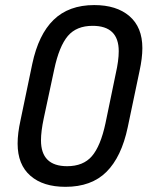

<svg xmlns="http://www.w3.org/2000/svg" viewBox="-20 -720 586 750"><path d="M99.1 -33.2Q48.8 -76.7 48.8 -159.2Q48.8 -199.2 60.1 -250L106 -470.2Q130.4 -585 189 -642.1Q248.5 -700.2 348.1 -700.2Q435.1 -700.2 485.4 -657.2Q536.1 -613.8 536.1 -532.2Q536.1 -492.7 524.9 -441.9L479 -223.1Q454.6 -106.9 395.5 -48.3Q336.9 9.8 235.8 9.8Q148.4 9.8 99.1 -33.2ZM338.9 -109.9Q373 -149.4 392.1 -238.8L432.1 -432.1Q443.8 -483.4 443.8 -520Q443.8 -619.1 341.8 -619.1Q278.8 -619.1 245.1 -579.6Q210.9 -539.1 191.9 -449.2L150.9 -257.8Q140.1 -207 140.1 -171.9Q140.1 -70.8 242.2 -70.8Q305.2 -70.8 338.9 -109.9Z"/></svg>

Font: D-DIN Exp
Style: DINExp-Italic
Weight: 400
Width: 7
Italic angle: -12°
Designer: Charles Nix
Foundry: Datto Inc.
Version: Version 1.00